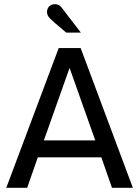

<svg xmlns="http://www.w3.org/2000/svg" viewBox="-20 -899 666 919"><path d="M205 -841Q205 -858 215.5 -868.5Q226 -879 243 -879Q262 -879 274 -864L367 -743H297Q230 -799 217.5 -812.5Q205 -826 205 -841ZM190 -227H436L313 -574ZM10 0 261 -669H366L616 0H516L465 -146H161L110 0Z"/></svg>

Font: Atkinson Hyperlegible Pro
Style: Regular
Weight: 400
Designer: Elliott Scott, Megan Eiswerth, Linus Boman, Theodore Petrosky, Jacob Perez
Foundry: Braille Institute
Version: Version 1.5.1